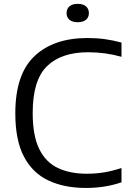

<svg xmlns="http://www.w3.org/2000/svg" viewBox="-20 -942 660 972"><path d="M414.5 9.5Q306 9.5 225.8 -28Q145.5 -65.5 101.5 -148.5Q57.5 -231.5 57.5 -368.5Q57.5 -566 154.5 -657.8Q251.5 -749.5 422.5 -749.5Q469.5 -749.5 511.2 -743.8Q553 -738 595 -726.5V-654.5Q513 -677.5 426 -677.5Q290.5 -677.5 218 -607Q145.5 -536.5 145.5 -370.5Q145.5 -255.5 178.5 -188Q211.5 -120.5 273 -91.5Q334.5 -62.5 419.5 -62.5Q464 -62.5 505.8 -69.2Q547.5 -76 595 -91.5V-19Q512 9.5 414.5 9.5ZM373.5 -829.5Q346 -829.5 331.5 -842Q317 -854.5 317 -875.5Q317 -897 331.5 -909.8Q346 -922.5 373.5 -922.5Q401 -922.5 415.5 -909.8Q430 -897 430 -875.5Q430 -854.5 415.5 -842Q401 -829.5 373.5 -829.5Z"/></svg>

Font: Encode Sans SmExp
Style: Regular
Weight: 400
Width: 6
Designer: Multiple Designers
Foundry: Impallari Type
Version: Version 3.002; ttfautohint (v1.8.3) -l 8 -r 50 -G 200 -x 14 